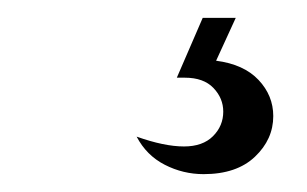

<svg xmlns="http://www.w3.org/2000/svg" viewBox="-20 -12 344 215"><path d="M208 183Q185 183 164.5 172.5Q144 162 133 141Q164 152 186 152Q207 152 218.5 140.5Q230 129 230 113Q230 98 219 86.5Q208 75 187 75H178L207 8H244L222 56Q253 60 269.5 77.5Q286 95 286 118Q286 144 265.5 163.5Q245 183 208 183Z"/></svg>

Font: BellefairVN
Style: Regular
Weight: 400
Designer: Nick Shinn, Liron Lavi Turkenic
Foundry: Shinntype
Version: Version 1.003